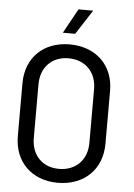

<svg xmlns="http://www.w3.org/2000/svg" viewBox="-60 -937 694 991"><g transform="rotate(5 287.0 -441.5)"><path d="M277 9C413 9 505 -80 505 -213V-487C505 -620 413 -708 277 -708C142 -708 51 -620 51 -487V-213C51 -80 142 9 277 9ZM134 -210V-489C134 -577 191 -636 277 -636C364 -636 422 -577 422 -489V-210C422 -122 364 -63 277 -63C191 -63 134 -122 134 -210ZM236 -765H300L382 -892H306Z"/></g></svg>

Font: Vanilla Cream Book
Style: Regular
Weight: 400
Designer: Jeremy Tribby, Jinavaṁso
Foundry: Tribby Type
Version: Version 1.422;Glyphs 3.1.2 (3151)